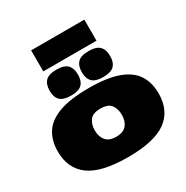

<svg xmlns="http://www.w3.org/2000/svg" viewBox="-220 -1183 1332 1375"><g transform="rotate(-30 446.0 -495.0)"><path d="M29 -277Q29 -365 69 -428.5Q109 -492 201 -526Q293 -560 447 -560Q601 -560 692 -526Q783 -492 823 -428.5Q863 -365 863 -277Q863 -135 763.5 -62.5Q664 10 447 10Q229 10 129 -62.5Q29 -135 29 -277ZM334 -276Q334 -224 360.5 -191.5Q387 -159 446 -159Q505 -159 531.5 -191.5Q558 -224 558 -276Q558 -325 534 -358Q510 -391 446 -391Q383 -391 358.5 -358Q334 -325 334 -276ZM579 -576Q515 -576 488.5 -603Q462 -630 462 -682Q462 -735 488.5 -762.5Q515 -790 579 -790Q643 -790 669.5 -762.5Q696 -735 696 -682Q696 -630 669.5 -603Q643 -576 579 -576ZM313 -576Q249 -576 222.5 -603Q196 -630 196 -682Q196 -735 222.5 -762.5Q249 -790 313 -790Q377 -790 403.5 -762.5Q430 -735 430 -682Q430 -630 403.5 -603Q377 -576 313 -576ZM226 -826V-1000H666V-826Z"/></g></svg>

Font: Georama ExtraExtended Black
Style: Regular
Weight: 900
Width: 8
Designer: Jean-Baptiste Levee
Foundry: Production Type
Version: Version 1.000